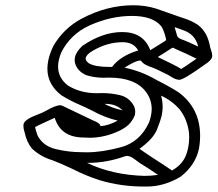

<svg xmlns="http://www.w3.org/2000/svg" viewBox="-20 -724 825 728"><path d="M404.8 -470.2Q436.5 -512.2 503.9 -532.7Q486.3 -564 445.3 -564Q385.7 -564 330.6 -530.8Q308.1 -518.1 305.2 -504.4Q304.7 -502.9 304.7 -501.5Q304.7 -493.2 316.4 -484.4Q339.4 -470.2 396 -470.2ZM632.3 -77.6Q673.3 -100.6 687 -140.1Q690.9 -151.9 693.4 -163.6Q697.3 -183.1 697.3 -202.1Q697.3 -210 696.8 -217.8Q691.4 -269.5 661.6 -308.6Q632.3 -342.3 590.8 -361.3Q596.7 -340.3 596.7 -318.8Q596.7 -301.8 592.8 -284.2Q589.4 -269 575.4 -233.4Q561.5 -197.8 508.8 -159.7Q542 -136.2 601.6 -98.1Q625.5 -82.5 632.3 -77.6ZM527.8 -57.1Q553.2 -57.1 579.1 -61Q544.9 -84.5 509.3 -106.4L498 -114.7Q475.6 -132.8 462.4 -132.8Q458 -132.8 453.6 -131.3Q383.3 -106.4 313 -106.4H310.1Q406.2 -60.5 527.8 -57.1ZM309.1 -146.5Q366.7 -146.5 438.5 -165.8Q510.3 -185.1 544.9 -259.3Q549.8 -272.5 552.2 -284.7Q555.2 -298.3 555.2 -310.5Q555.2 -346.7 532.7 -376.5Q492.2 -429.7 393.6 -429.7L372.1 -429.2Q339.4 -429.2 308.6 -438.5Q273.9 -452.6 264.6 -484.4Q263.2 -490.7 263.2 -496.6Q263.2 -502 264.2 -506.8Q268.6 -527.8 292.5 -550.3Q369.1 -602.5 443.4 -602.5Q523.9 -602.5 549.8 -533.7L594.7 -561.5Q608.9 -569.3 609.9 -573.2Q609.9 -575.2 608.9 -578.6Q602.5 -606.9 591.8 -624Q559.6 -663.6 480 -663.6Q400.4 -663.6 320.3 -627.9Q247.1 -594.7 211.9 -524.4Q206.1 -509.8 203.1 -496.1Q200.2 -483.4 200.2 -471.7Q200.2 -428.7 237.3 -399.9Q284.7 -370.6 346.2 -370.6L367.7 -371.1Q401.9 -371.1 435.5 -363Q469.2 -355 487.3 -323.2Q492.7 -311.5 492.7 -299.8Q492.7 -294.9 491.7 -290Q489.3 -278.8 476.3 -261Q463.4 -243.2 432.6 -228Q376.5 -201.7 319.3 -201.7Q308.6 -201.7 297.9 -202.6Q210.4 -202.6 187.5 -277.3L157.7 -263.7Q113.8 -243.7 113.3 -242.2V-241.7Q113.3 -236.8 122.1 -210.9Q142.6 -170.4 191.4 -158.7Q240.2 -147 287.1 -147ZM444.8 -305.7Q419.9 -330.1 380.9 -330.1H376.5Q404.3 -314.5 444.8 -305.7ZM667 -462.4 686 -474.6Q705.6 -487.8 725.1 -501.5Q687 -520.5 645 -538.6Q638.2 -543 635.3 -543Q632.8 -543 630.4 -541Q618.7 -533.2 606.9 -525.9Q606.9 -525.4 606.4 -525.4L578.1 -507.8Q646 -476.1 667 -462.4ZM731.4 -547.4Q720.7 -593.8 674.8 -609.4L642.1 -621.1Q647.5 -604.5 651.9 -587.4Q654.8 -578.6 676.8 -571.8Q691.4 -566.4 731.4 -547.4ZM536.1 -16.6H526.4Q437.5 -16.6 356.9 -41Q304.2 -58.1 255.9 -83Q209 -105 179.2 -116.2Q133.8 -129.9 101.6 -160.2Q81.5 -184.1 73.2 -222.7Q68.8 -235.8 68.8 -246.1Q68.8 -250 69.3 -253.4Q73.2 -271.5 123.5 -290Q139.2 -295.4 156.7 -305.2Q188.5 -323.7 208 -325.2Q214.4 -325.2 245.6 -309.1Q299.8 -283.7 333.5 -267.1Q356.4 -258.3 359.9 -249.5Q360.8 -248 360.8 -246.6V-245.6Q392.1 -248 426.3 -266.6Q374 -279.3 329.1 -304.7Q300.8 -318.8 281.2 -327.1Q244.6 -342.8 211.9 -363.3Q159.7 -404.3 159.7 -463.4Q159.7 -478.5 163.1 -495.1Q168.5 -521 182.1 -549.3Q221.2 -616.7 289.6 -653.3Q385.3 -704.1 485.8 -704.1Q530.8 -704.1 571.8 -691.4L672.4 -656.2Q704.1 -647 730 -629.9Q767.6 -602.1 776.9 -544.4L780.3 -534.2Q784.7 -522 784.7 -513.2Q784.7 -510.7 784.2 -508.3Q781.2 -494.6 756.3 -479Q676.3 -421.4 660.2 -421.4Q646.5 -421.4 627 -434.1L616.7 -440.4Q569.3 -464.4 552.7 -469.7Q522 -480.5 516.1 -492.2Q514.6 -494.6 510.3 -494.6Q506.3 -494.6 496.3 -491Q486.3 -487.3 472.4 -479.5Q458.5 -471.7 452.6 -467.3Q515.6 -454.6 574.2 -420.4Q620.1 -397.5 657.2 -374Q738.8 -313.5 738.8 -208.5Q738.8 -192.9 736.8 -176.8Q735.8 -168.5 734.4 -160.2Q721.2 -98.1 665 -54.2Q602.5 -16.6 536.1 -16.6Z"/></svg>

Font: Third Street
Style: Regular
Weight: 400
Designer: GGBotNet
Foundry: GGBotNet
Version: 0.90